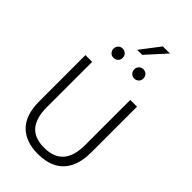

<svg xmlns="http://www.w3.org/2000/svg" viewBox="-330 -1206 1310 1310"><g transform="rotate(45 325.5 -551.0)"><path d="M324.5 10Q207 10 142 -54.8Q77 -119.5 77 -252V-697H142V-259Q142 -155.5 186.5 -103Q231 -50.5 324.5 -50.5Q509.5 -50.5 509.5 -261V-697H574.5V-257Q574.5 -166 544.5 -106.8Q514.5 -47.5 458.5 -18.8Q402.5 10 324.5 10ZM225.5 -819Q205.5 -819 193.2 -832.5Q181 -846 181 -864Q181 -883 193.8 -895.8Q206.5 -908.5 225.5 -908.5Q243 -908.5 256.5 -896.5Q270 -884.5 270 -864Q270 -843.5 256.8 -831.2Q243.5 -819 225.5 -819ZM425 -819Q406.5 -819 393.8 -832Q381 -845 381 -864Q381 -882 393 -895.2Q405 -908.5 425 -908.5Q442.5 -908.5 456 -896.5Q469.5 -884.5 469.5 -864Q469.5 -843.5 456.2 -831.2Q443 -819 425 -819ZM349.5 -972H301L408.5 -1112.5H477Z"/></g></svg>

Font: Acari Sans Neue
Style: Regular
Weight: 400
Designer: Alfredo Marco Pradil (font), Cristiano Sobral (main changes)
Foundry: Hanken Design Co. (font), Cristiano Sobral (main changes)
Version: Version 2.459;March 19, 2022;FontCreator 14.0.0.2808 64-bit;